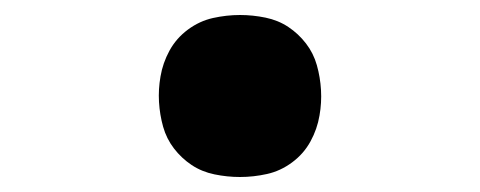

<svg xmlns="http://www.w3.org/2000/svg" viewBox="-20 -468 640 256"><path d="M300 -232Q283 -232 266 -235.5Q249 -239 235.5 -248Q222 -257 212 -270Q202 -283 197.5 -299Q193 -315 192 -332Q191 -349 194 -366Q197 -384 206 -400.5Q215 -417 230.5 -428.5Q246 -440 264 -444Q282 -448 300 -448Q317 -448 334 -444.5Q351 -441 364.5 -432Q378 -423 388 -410Q398 -397 402.5 -381Q407 -365 408 -348Q409 -331 406 -314Q403 -296 394 -279.5Q385 -263 369.5 -251.5Q354 -240 336 -236Q318 -232 300 -232Z"/></svg>

Font: Iosevka Curly Heavy Extended
Style: Italic
Weight: 900
Width: 7
Italic angle: -9°
Monospace: yes
Designer: Belleve Invis
Foundry: Belleve Invis
Version: Version 11.1.0; ttfautohint (v1.8.3)